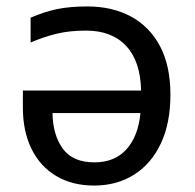

<svg xmlns="http://www.w3.org/2000/svg" viewBox="-20 -566 604 596"><path d="M251 -546Q328 -546 386 -515Q444 -484 476.5 -423Q509 -362 509 -272Q509 -184 479.5 -121Q450 -58 396.5 -24Q343 10 272 10Q204 10 154 -20Q104 -50 77.5 -104.5Q51 -159 51 -232V-285H418Q416 -376 371.5 -423.5Q327 -471 247 -471Q196 -471 156.5 -461.5Q117 -452 75 -434V-511Q116 -529 156 -537.5Q196 -546 251 -546ZM143 -215Q144 -147 175 -104.5Q206 -62 273 -62Q336 -62 372.5 -102.5Q409 -143 416 -215Z"/></svg>

Font: Noto Sans Living
Style: Regular
Weight: 400
Designer: Monotype Design Team
Foundry: Monotype Imaging Inc.
Version: Version 2.013; ttfautohint (v1.8.4.7-5d5b)